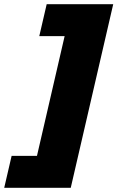

<svg xmlns="http://www.w3.org/2000/svg" viewBox="-96 -721 556 909"><path d="M-41 17H79L210 -550H90L125 -701H440L239 168H-76Z"/></svg>

Font: Work Sans Black
Style: Italic
Weight: 900
Italic angle: -13°
Designer: Wei Huang
Foundry: Wei Huang
Version: Version 2.009; ttfautohint (v1.8.3)